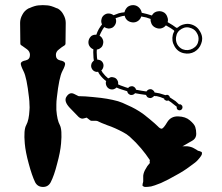

<svg xmlns="http://www.w3.org/2000/svg" viewBox="-20 -740 880 760"><path d="M208 -706.1Q208 -706.1 209 -706.1Q223.6 -697.3 231.4 -681.6Q240.2 -666 240.2 -649.4Q240.2 -622.1 239.3 -568.4Q239.3 -565.4 238.3 -563.5Q236.3 -560.5 234.4 -559.6Q225.6 -554.7 213.9 -544.9Q201.2 -536.1 201.2 -522.5Q201.2 -504.9 217.8 -501Q234.4 -498 237.3 -490.2Q240.2 -483.4 226.6 -458Q213.9 -433.6 205.1 -354.5Q203.1 -338.9 203.1 -326.2Q203.1 -314.5 203.1 -304.7Q206.1 -264.6 216.8 -245.1Q226.6 -226.6 221.7 -171.9Q218.8 -137.7 206.1 -91.8Q194.3 -44.9 180.7 -18.6Q170.9 0 150.4 0Q128.9 0 119.1 -18.6Q106.4 -44.9 93.8 -91.8Q81.1 -137.7 78.1 -171.9Q73.2 -226.6 84 -245.1Q94.7 -264.6 96.7 -304.7Q97.7 -314.5 96.7 -326.2Q96.7 -338.9 94.7 -354.5Q85.9 -433.6 73.2 -458Q60.5 -483.4 62.5 -490.2Q65.4 -498 82 -501Q98.6 -504.9 98.6 -522.5Q98.6 -536.1 86.9 -544.9Q74.2 -554.7 66.4 -559.6Q63.5 -560.5 61.5 -563.5Q60.5 -565.4 60.5 -568.4Q60.5 -594.7 59.6 -649.4Q59.6 -666 68.4 -681.6Q76.2 -697.3 91.8 -706.1Q92.8 -706.1 93.8 -707Q95.7 -708 96.7 -708Q118.2 -717.8 132.8 -718.8Q147.5 -719.7 149.4 -719.7Q152.3 -719.7 167 -718.8Q181.6 -717.8 203.1 -708Q204.1 -708 206.1 -707Q207 -706.1 208 -706.1ZM349.6 -544.9Q349.6 -544.9 349.6 -544.9Q338.9 -548.8 333 -559.6Q328.1 -569.3 331.1 -581.1Q334 -590.8 341.8 -597.7Q350.6 -603.5 361.3 -602.5Q365.2 -614.3 371.1 -625Q377 -634.8 383.8 -643.6Q378.9 -653.3 381.8 -664.1Q383.8 -674.8 393.6 -681.6Q402.3 -687.5 412.1 -686.5Q421.9 -685.5 429.7 -679.7Q439.5 -683.6 450.2 -687.5Q460.9 -690.4 472.7 -691.4Q475.6 -704.1 485.4 -712.9Q495.1 -719.7 506.8 -719.7Q507.8 -719.7 508.8 -719.7Q521.5 -718.8 530.3 -710Q539.1 -701.2 541 -689.5Q541 -689.5 541 -689.5Q541 -689.5 541 -689.5Q551.8 -686.5 561.5 -684.6Q571.3 -681.6 581.1 -678.7Q581.1 -679.7 582 -679.7Q582 -680.7 583 -681.6Q590.8 -693.4 605.5 -695.3Q619.1 -697.3 630.9 -689.5Q639.6 -682.6 642.6 -671.9Q646.5 -662.1 643.6 -652.3Q654.3 -645.5 663.1 -640.6Q671.9 -634.8 676.8 -630.9Q677.7 -629.9 679.7 -629.9Q681.6 -629.9 683.6 -630.9Q694.3 -640.6 708 -643.6Q722.7 -647.5 736.3 -643.6Q760.7 -636.7 772.5 -614.3Q780.3 -600.6 780.3 -586.9Q780.3 -577.1 776.4 -567.4Q769.5 -546.9 750 -535.2Q730.5 -524.4 708 -529.3Q683.6 -534.2 670.9 -556.6Q658.2 -578.1 664.1 -602.5Q665 -605.5 666 -608.4Q668 -611.3 668.9 -614.3Q669.9 -615.2 669.9 -617.2Q668.9 -619.1 668 -620.1Q663.1 -624 655.3 -628.9Q647.5 -633.8 636.7 -639.6Q627.9 -628.9 614.3 -627Q601.6 -626 589.8 -633.8Q582 -639.6 579.1 -647.5Q575.2 -656.2 576.2 -665Q568.4 -668 558.6 -670.9Q548.8 -672.9 539.1 -674.8Q536.1 -664.1 526.4 -657.2Q516.6 -650.4 504.9 -651.4Q493.2 -652.3 484.4 -659.2Q475.6 -667 473.6 -677.7Q463.9 -676.8 455.1 -673.8Q446.3 -670.9 437.5 -668Q441.4 -658.2 438.5 -648.4Q435.5 -638.7 426.8 -631.8Q418.9 -627 409.2 -627Q400.4 -627.9 392.6 -632.8Q386.7 -625 382.8 -617.2Q377.9 -608.4 374 -598.6Q382.8 -593.8 386.7 -584Q390.6 -575.2 387.7 -565.4Q385.7 -555.7 378.9 -550.8Q372.1 -544.9 363.3 -543.9Q362.3 -533.2 363.3 -523.4Q363.3 -513.7 365.2 -503.9Q366.2 -503.9 368.2 -503.9Q370.1 -503.9 372.1 -502.9Q381.8 -501 386.7 -492.2Q391.6 -483.4 388.7 -473.6Q387.7 -469.7 385.7 -466.8Q383.8 -462.9 380.9 -460.9Q381.8 -459 383.8 -457Q384.8 -454.1 386.7 -452.1Q391.6 -446.3 396.5 -440.4Q402.3 -434.6 408.2 -429.7Q413.1 -432.6 418.9 -434.6Q423.8 -435.5 429.7 -433.6Q439.5 -431.6 444.3 -422.9Q449.2 -415 447.3 -406.2Q457 -401.4 466.8 -398.4Q476.6 -394.5 487.3 -391.6Q490.2 -396.5 495.1 -397.5Q500 -399.4 505.9 -398.4Q510.7 -396.5 513.7 -393.6Q517.6 -389.6 518.6 -384.8Q529.3 -382.8 540 -380.9Q549.8 -378.9 559.6 -377.9Q562.5 -382.8 568.4 -385.7Q573.2 -387.7 579.1 -386.7Q584 -384.8 586.9 -381.8Q590.8 -378.9 591.8 -374Q594.7 -374 597.7 -373Q600.6 -373 602.5 -372.1Q611.3 -371.1 619.1 -368.2Q627 -366.2 634.8 -363.3Q636.7 -364.3 638.7 -364.3Q641.6 -365.2 643.6 -364.3Q647.5 -363.3 649.4 -360.4Q652.3 -357.4 652.3 -354.5Q665 -346.7 674.8 -339.8Q683.6 -332 688.5 -327.1Q690.4 -327.1 691.4 -327.1Q692.4 -327.1 694.3 -327.1Q698.2 -325.2 701.2 -321.3Q703.1 -316.4 702.1 -312.5Q701.2 -307.6 696.3 -304.7Q692.4 -302.7 687.5 -303.7Q683.6 -304.7 680.7 -308.6Q678.7 -312.5 679.7 -317.4Q674.8 -321.3 666 -328.1Q657.2 -335.9 645.5 -342.8Q643.6 -341.8 641.6 -340.8Q639.6 -340.8 637.7 -341.8Q634.8 -342.8 631.8 -344.7Q629.9 -346.7 629.9 -349.6Q623 -352.5 615.2 -355.5Q608.4 -357.4 600.6 -359.4Q598.6 -359.4 595.7 -359.4Q592.8 -360.4 589.8 -360.4Q586.9 -355.5 581.1 -353.5Q576.2 -350.6 570.3 -352.5Q565.4 -353.5 562.5 -356.4Q559.6 -360.4 557.6 -364.3Q547.9 -365.2 537.1 -367.2Q526.4 -369.1 514.6 -371.1Q511.7 -367.2 506.8 -365.2Q502 -363.3 496.1 -364.3Q491.2 -366.2 487.3 -370.1Q484.4 -374 483.4 -378.9Q472.7 -381.8 461.9 -385.7Q451.2 -388.7 441.4 -393.6Q436.5 -388.7 429.7 -386.7Q423.8 -384.8 417 -386.7Q407.2 -389.6 402.3 -398.4Q397.5 -407.2 399.4 -417Q399.4 -418 400.4 -418Q400.4 -418 400.4 -418.9Q393.6 -423.8 386.7 -430.7Q380.9 -436.5 375 -444.3Q373 -447.3 371.1 -450.2Q370.1 -453.1 368.2 -456.1Q365.2 -455.1 363.3 -455.1Q361.3 -456.1 358.4 -456.1Q348.6 -459 343.8 -467.8Q338.9 -476.6 341.8 -486.3Q342.8 -491.2 345.7 -494.1Q348.6 -498 351.6 -500Q349.6 -510.7 349.6 -522.5Q348.6 -533.2 349.6 -544.9ZM676.8 -592.8Q674.8 -578.1 681.6 -564.5Q689.5 -550.8 703.1 -544.9Q723.6 -537.1 743.2 -547.9Q762.7 -558.6 765.6 -580.1Q767.6 -595.7 759.8 -608.4Q752.9 -622.1 738.3 -627.9Q717.8 -636.7 699.2 -626Q679.7 -615.2 676.8 -592.8ZM777.3 -138.7Q777.3 -138.7 777.3 -138.7Q780.3 -136.7 779.3 -130.9Q779.3 -125 763.7 -107.4Q756.8 -98.6 731.4 -81.1Q707 -62.5 675.8 -45.9Q645.5 -28.3 617.2 -15.6Q587.9 -3.9 578.1 -2Q564.5 0 556.6 0Q551.8 0 549.8 -1Q543.9 -3.9 543.9 -5.9Q543.9 -8.8 544.9 -13.7Q546.9 -19.5 546.9 -22.5Q546.9 -25.4 546.9 -38.1Q545.9 -50.8 553.7 -66.4Q558.6 -75.2 563.5 -83Q569.3 -89.8 573.2 -94.7Q572.3 -96.7 572.3 -100.6Q573.2 -103.5 573.2 -106.4Q572.3 -108.4 556.6 -129.9Q540 -152.3 517.6 -175.8Q505.9 -187.5 493.2 -199.2Q480.5 -210 468.8 -215.8Q434.6 -234.4 405.3 -244.1Q377 -254.9 370.1 -258.8Q364.3 -262.7 352.5 -261.7Q340.8 -260.7 336.9 -263.7Q333 -266.6 328.1 -270.5Q323.2 -274.4 323.2 -274.4Q323.2 -274.4 312.5 -271.5Q301.8 -267.6 291 -277.3Q280.3 -288.1 255.9 -313.5Q231.4 -339.8 243.2 -357.4Q255.9 -377 273.4 -368.2Q291 -359.4 291 -359.4Q291 -359.4 318.4 -358.4Q345.7 -356.4 379.9 -352.5Q403.3 -349.6 425.8 -344.7Q449.2 -339.8 464.8 -333Q505.9 -315.4 527.3 -301.8Q549.8 -288.1 572.3 -268.6Q594.7 -250 604.5 -240.2Q613.3 -230.5 620.1 -230.5Q627 -231.4 641.6 -255.9Q656.2 -280.3 685.5 -279.3Q714.8 -278.3 731.4 -263.7Q749 -249 752.9 -237.3Q756.8 -225.6 756.8 -210Q756.8 -195.3 746.1 -186.5Q739.3 -181.6 726.6 -174.8Q713.9 -167 702.1 -161.1Q706.1 -161.1 710.9 -161.1Q715.8 -161.1 720.7 -161.1Q738.3 -159.2 749 -152.3Q759.8 -146.5 761.7 -144.5Q764.6 -142.6 770.5 -141.6Q775.4 -139.6 777.3 -138.7Z"/></svg>

Font: No Time for a New Roman
Style: XXL
Weight: 400
Monospace: yes
Designer: Arthur Shnapir
Foundry: Arthur Shnapir
Version: Version_01